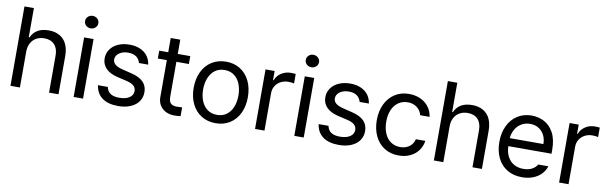

<svg xmlns="http://www.w3.org/2000/svg" viewBox="-48 -1201 5331 1684"><g transform="rotate(10 2618.0 -359.0)"><path d="M151.4 0H67.4V-707H151.4V-447.3H158.2Q198.2 -537.1 314.5 -537.1Q398.4 -537.1 446.8 -486.6Q495.1 -436 495.1 -336.9V0H411.1V-331.1Q411.1 -393.1 378.7 -427.5Q346.2 -461.9 289.1 -461.9Q249 -461.9 218 -445.1Q187 -428.2 169.2 -395.8Q151.4 -363.3 151.4 -318.4Z M629.9 -530.3H713.9V0H629.9ZM613.3 -673.8Q613.3 -697.3 630.4 -713.4Q647.5 -729.5 671.9 -729.5Q696.3 -729.5 713.9 -713.4Q731.4 -697.3 731.4 -673.8Q731.4 -650.4 713.9 -634.3Q696.3 -618.2 671.9 -618.2Q647.5 -618.2 630.4 -634.3Q613.3 -650.4 613.3 -673.8Z M1035.2 -465.8Q1002.9 -465.8 977.3 -455.3Q951.7 -444.8 937.3 -426.5Q922.9 -408.2 922.9 -385.7Q922.9 -359.4 945.1 -340.8Q967.3 -322.3 1013.7 -311.5L1092.8 -292Q1164.1 -274.9 1199.2 -239.5Q1234.4 -204.1 1234.4 -148.4Q1234.4 -102.1 1209.7 -66.2Q1185.1 -30.3 1138.2 -9.8Q1091.3 10.7 1026.4 10.7Q937 10.7 884.8 -27.6Q832.5 -65.9 822.3 -138.7H910.2Q917.5 -100.1 945.8 -81.3Q974.1 -62.5 1024.4 -62.5Q1081.1 -62.5 1114.3 -84.5Q1147.5 -106.4 1147.5 -143.6Q1147.5 -171.9 1126.5 -190.7Q1105.5 -209.5 1060.5 -219.7L980.5 -238.3Q911.1 -254.4 875 -291Q838.9 -327.6 838.9 -380.9Q838.9 -425.8 863.5 -461.4Q888.2 -497.1 932.9 -517.1Q977.5 -537.1 1035.2 -537.1Q1088.9 -537.1 1129.9 -519Q1170.9 -501 1195.1 -468.3Q1219.2 -435.5 1224.6 -392.6H1142.6Q1133.3 -427.2 1106.7 -446.5Q1080.1 -465.8 1035.2 -465.8Z M1575.2 -460H1463.9V-152.3Q1463.9 -105.5 1482.4 -89.4Q1501 -73.2 1533.2 -73.2Q1557.6 -73.2 1583 -75.2V2.9Q1557.6 6.8 1524.4 6.8Q1487.3 6.8 1454.1 -8.5Q1420.9 -23.9 1399.9 -55.2Q1378.9 -86.4 1378.9 -130.9V-460H1298.8V-530.3H1378.9V-657.2H1463.9V-530.3H1575.2Z M1652.8 -262.7Q1652.8 -344.2 1683.1 -406.5Q1713.4 -468.8 1768.3 -502.9Q1823.2 -537.1 1895 -537.1Q1966.3 -537.1 2020.8 -502.9Q2075.2 -468.8 2105.2 -406.5Q2135.3 -344.2 2135.3 -262.7Q2135.3 -181.2 2105.2 -119.1Q2075.2 -57.1 2020.8 -23.2Q1966.3 10.7 1895 10.7Q1823.2 10.7 1768.3 -23.2Q1713.4 -57.1 1683.1 -119.1Q1652.8 -181.2 1652.8 -262.7ZM2051.3 -262.7Q2051.3 -317.4 2033.9 -362.8Q2016.6 -408.2 1981.4 -435.5Q1946.3 -462.9 1895 -462.9Q1842.8 -462.9 1807.4 -435.5Q1772 -408.2 1754.4 -362.8Q1736.8 -317.4 1736.8 -262.7Q1736.8 -208 1754.4 -162.8Q1772 -117.7 1807.4 -90.6Q1842.8 -63.5 1895 -63.5Q1946.3 -63.5 1981.4 -90.6Q2016.6 -117.7 2033.9 -162.8Q2051.3 -208 2051.3 -262.7Z M2245.6 -530.3H2326.7V-449.2H2332.5Q2347.2 -489.7 2384.8 -514.4Q2422.4 -539.1 2469.2 -539.1Q2493.7 -539.1 2513.2 -537.1V-452.1Q2507.8 -454.1 2492.4 -456.1Q2477.1 -458 2462.4 -458Q2424.8 -458 2394.5 -441.9Q2364.3 -425.8 2346.9 -397.5Q2329.6 -369.1 2329.6 -334V0H2245.6Z M2595.2 -530.3H2679.2V0H2595.2ZM2578.6 -673.8Q2578.6 -697.3 2595.7 -713.4Q2612.8 -729.5 2637.2 -729.5Q2661.6 -729.5 2679.2 -713.4Q2696.8 -697.3 2696.8 -673.8Q2696.8 -650.4 2679.2 -634.3Q2661.6 -618.2 2637.2 -618.2Q2612.8 -618.2 2595.7 -634.3Q2578.6 -650.4 2578.6 -673.8Z M3000.5 -465.8Q2968.3 -465.8 2942.6 -455.3Q2917 -444.8 2902.6 -426.5Q2888.2 -408.2 2888.2 -385.7Q2888.2 -359.4 2910.4 -340.8Q2932.6 -322.3 2979 -311.5L3058.1 -292Q3129.4 -274.9 3164.6 -239.5Q3199.7 -204.1 3199.7 -148.4Q3199.7 -102.1 3175 -66.2Q3150.4 -30.3 3103.5 -9.8Q3056.6 10.7 2991.7 10.7Q2902.3 10.7 2850.1 -27.6Q2797.9 -65.9 2787.6 -138.7H2875.5Q2882.8 -100.1 2911.1 -81.3Q2939.5 -62.5 2989.7 -62.5Q3046.4 -62.5 3079.6 -84.5Q3112.8 -106.4 3112.8 -143.6Q3112.8 -171.9 3091.8 -190.7Q3070.8 -209.5 3025.9 -219.7L2945.8 -238.3Q2876.5 -254.4 2840.3 -291Q2804.2 -327.6 2804.2 -380.9Q2804.2 -425.8 2828.9 -461.4Q2853.5 -497.1 2898.2 -517.1Q2942.9 -537.1 3000.5 -537.1Q3054.2 -537.1 3095.2 -519Q3136.2 -501 3160.4 -468.3Q3184.6 -435.5 3189.9 -392.6H3107.9Q3098.6 -427.2 3072 -446.5Q3045.4 -465.8 3000.5 -465.8Z M3283.7 -262.7Q3283.7 -342.8 3313.7 -405Q3343.8 -467.3 3398.2 -502.2Q3452.6 -537.1 3523.9 -537.1Q3580.1 -537.1 3625.5 -516.4Q3670.9 -495.6 3699.5 -457.8Q3728 -419.9 3734.9 -370.1H3650.9Q3645 -395.5 3628.4 -416.5Q3611.8 -437.5 3585.7 -450.2Q3559.6 -462.9 3525.9 -462.9Q3479 -462.9 3443.1 -438.5Q3407.2 -414.1 3387.5 -369.4Q3367.7 -324.7 3367.7 -265.6Q3367.7 -204.6 3387 -159.2Q3406.2 -113.8 3442.1 -89.1Q3478 -64.5 3525.9 -64.5Q3573.2 -64.5 3606.7 -88.6Q3640.1 -112.8 3650.9 -156.2H3734.9Q3728 -108.4 3700.7 -70.6Q3673.3 -32.7 3628.4 -11Q3583.5 10.7 3525.9 10.7Q3452.1 10.7 3397.2 -24.2Q3342.3 -59.1 3313 -121.1Q3283.7 -183.1 3283.7 -262.7Z M3922.4 0H3838.4V-707H3922.4V-447.3H3929.2Q3969.2 -537.1 4085.4 -537.1Q4169.4 -537.1 4217.8 -486.6Q4266.1 -436 4266.1 -336.9V0H4182.1V-331.1Q4182.1 -393.1 4149.7 -427.5Q4117.2 -461.9 4060.1 -461.9Q4020 -461.9 3989 -445.1Q3958 -428.2 3940.2 -395.8Q3922.4 -363.3 3922.4 -318.4Z M4375.5 -260.7Q4375.5 -341.8 4405.5 -404.5Q4435.5 -467.3 4490 -502.2Q4544.4 -537.1 4615.7 -537.1Q4675.8 -537.1 4727.5 -510.5Q4779.3 -483.9 4811.8 -424.6Q4844.2 -365.2 4844.2 -272.5V-237.3H4459.5Q4461.4 -182.1 4482.4 -143.1Q4503.4 -104 4539.8 -83.7Q4576.2 -63.5 4623.5 -63.5Q4668.5 -63.5 4699.5 -80.3Q4730.5 -97.2 4746.6 -124H4836.4Q4823.7 -84 4794.2 -53.5Q4764.6 -22.9 4720.9 -6.1Q4677.2 10.7 4623.5 10.7Q4547.9 10.7 4491.7 -22.9Q4435.5 -56.6 4405.5 -118.2Q4375.5 -179.7 4375.5 -260.7ZM4759.3 -308.6Q4759.3 -353 4741.5 -387.9Q4723.6 -422.9 4690.9 -442.9Q4658.2 -462.9 4615.7 -462.9Q4571.3 -462.9 4536.9 -441.9Q4502.4 -420.9 4482.7 -385.5Q4462.9 -350.1 4460 -308.6Z M4953.6 -530.3H5034.7V-449.2H5040.5Q5055.2 -489.7 5092.8 -514.4Q5130.4 -539.1 5177.2 -539.1Q5201.7 -539.1 5221.2 -537.1V-452.1Q5215.8 -454.1 5200.4 -456.1Q5185.1 -458 5170.4 -458Q5132.8 -458 5102.5 -441.9Q5072.3 -425.8 5054.9 -397.5Q5037.6 -369.1 5037.6 -334V0H4953.6Z"/></g></svg>

Font: WEMIX Pretendard
Style: Regular
Weight: 400
Designer: Base glyphs from Inter by Rasmus Andersson; Hangeul glyphs from Noto Sans CJK(Source Han Sans) by Jang Soo-young and Kan
Foundry: Kil Hyung-jin
Version: Version 1.000